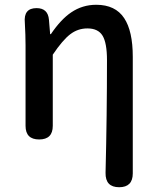

<svg xmlns="http://www.w3.org/2000/svg" viewBox="-20 -584 655 804"><path d="M479 200Q421 200 422 140Q428 -103 428 -332Q428 -404 409.5 -434.5Q391 -465 346 -465Q306 -465 274 -440.5Q242 -416 201 -355V-57Q201 0 144 0Q87 0 87 -57V-394Q87 -437 84 -489Q78 -550 133 -550Q181 -550 185 -501L190 -441H193Q235 -503 278 -532Q325 -564 383 -564Q463 -564 500 -508Q536 -454 536 -346V-73V142Q536 200 479 200Z"/></svg>

Font: GenSenRounded TW M
Style: Regular
Weight: 500
Version: Version 1.501;PS 1;hotconv 16.6.51;makeotf.lib2.5.65220